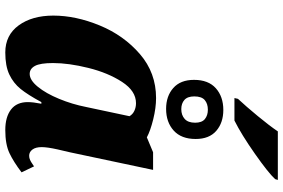

<svg xmlns="http://www.w3.org/2000/svg" viewBox="-188 -846 1045 708"><g transform="rotate(90 334.0 -492.5)"><path d="M38 -167Q38 -250 74.5 -338.5Q111 -427 180 -486.5Q249 -546 342 -546Q378 -546 420.5 -535.5Q463 -525 487 -512L542 -535H607L542 -228Q540 -221 531.5 -183Q523 -145 523 -124Q523 -102 532 -90Q541 -78 555 -78Q563 -78 570.5 -81.5Q578 -85 583.5 -89Q589 -93 594 -96L616 -50Q578 -21 545.5 -5.5Q513 10 460 10Q412 10 384.5 -11Q357 -32 357 -73Q357 -92 363 -123H357Q330 -73 308.5 -46.5Q287 -20 255.5 -5Q224 10 174 10Q110 10 74 -39.5Q38 -89 38 -167ZM375 -288 409 -448Q402 -460 389 -466Q376 -472 361 -472Q316 -472 282.5 -420.5Q249 -369 231 -296.5Q213 -224 213 -166Q213 -119 223.5 -99.5Q234 -80 253 -80Q276 -80 300.5 -110Q325 -140 345 -188.5Q365 -237 375 -288ZM275 -686Q275 -739 306 -766.5Q337 -794 386 -794Q433 -794 463 -768Q493 -742 493 -692Q493 -639 462 -611Q431 -583 382 -583Q335 -583 305 -609.5Q275 -636 275 -686ZM433 -690Q433 -715 419.5 -726Q406 -737 385 -737Q363 -737 349.5 -725.5Q336 -714 336 -687Q336 -662 349 -650.5Q362 -639 383 -639Q405 -639 419 -651.5Q433 -664 433 -690ZM345 -848Q373 -878 408.5 -921Q444 -964 465 -995H644L641 -985Q618 -960 547.5 -910.5Q477 -861 425 -835H342Z"/></g></svg>

Font: Noto Serif NarrowBlack
Style: Italic
Weight: 900
Width: 4
Italic angle: -12°
Designer: Monotype Design Team
Foundry: Monotype Imaging Inc.
Version: Version 1.001